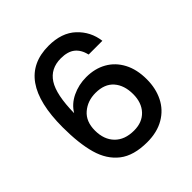

<svg xmlns="http://www.w3.org/2000/svg" viewBox="-198 -893 1039 1039"><g transform="rotate(-45 321.0 -373.5)"><path d="M452 -560Q441 -606 412 -629Q383 -652 331 -652Q252 -652 213 -591.5Q174 -531 172 -391Q198 -435 248 -459Q298 -483 356 -483Q422 -483 472.5 -454.5Q523 -426 551.5 -372Q580 -318 580 -243Q580 -173 552.5 -118Q525 -63 471 -31.5Q417 0 341 0Q238 0 179.5 -45.5Q121 -91 97.5 -174Q74 -257 74 -381Q74 -747 332 -747Q432 -747 489.5 -693Q547 -639 557 -560ZM331 -387Q270 -387 227.5 -350.5Q185 -314 185 -245Q185 -176 224.5 -135.5Q264 -95 335 -95Q398 -95 434.5 -134Q471 -173 471 -238Q471 -306 435.5 -346.5Q400 -387 331 -387Z"/></g></svg>

Font: MSTAGE Medium
Style: Regular
Weight: 500
Designer: Ninad Kale (Devanagari), Jonny Pinhorn (Latin)
Foundry: Indian Type Foundry
Version: 4.004